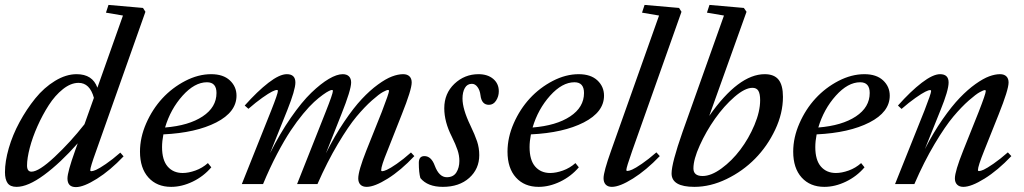

<svg xmlns="http://www.w3.org/2000/svg" viewBox="-24 -745 4144 777"><path d="M43 11.2Q17.6 11.2 6.8 -3.9Q-3.9 -19 -3.9 -48.3Q-3.9 -91.8 11.5 -145.3Q26.9 -198.7 55.2 -251Q83.5 -303.2 118.9 -346.9Q154.3 -390.6 198.7 -417.7Q243.2 -444.8 286.1 -444.8Q350.6 -444.8 370.1 -390.1L473.6 -682.1L404.8 -693.8L415 -725.1L554.7 -712.9L564.5 -697.3L364.7 -132.8Q341.3 -68.4 341.3 -56.2Q341.3 -52.2 345.7 -52.2Q352.1 -52.2 364.7 -57.6Q377.4 -63 404.3 -81.3Q431.2 -99.6 462.9 -127.4L476.1 -112.3Q421.9 -55.2 368.2 -21.5Q314.5 12.2 283.2 12.2Q249 12.2 249 -22.9Q249 -48.8 279.8 -134.8L290.5 -165Q219.7 -85 154.3 -36.9Q88.9 11.2 43 11.2ZM85.4 -75.2Q85.4 -50.3 103.5 -50.3Q133.3 -50.3 197 -109.9Q260.7 -169.4 317.9 -242.2L356 -349.1Q339.4 -409.7 293.9 -409.7Q262.7 -409.7 230.7 -384.3Q198.7 -358.9 173.3 -319.3Q147.9 -279.8 127.7 -234.4Q107.4 -189 96.4 -146.5Q85.4 -104 85.4 -75.2Z M668.5 11.2Q610.8 11.2 576.7 -26.6Q542.5 -64.5 542.5 -131.3Q542.5 -188.5 567.6 -245.8Q592.8 -303.2 632.8 -346.7Q672.9 -390.1 725.6 -417.5Q778.3 -444.8 830.6 -444.8Q879.4 -444.8 906.2 -419.7Q933.1 -394.5 933.1 -357.9Q933.1 -291.5 851.1 -249.5Q769 -207.5 637.2 -201.2Q631.8 -173.3 631.8 -149.9Q631.8 -97.2 654.5 -71Q677.2 -44.9 715.3 -44.9Q738.8 -44.9 766.8 -54.9Q794.9 -64.9 817.4 -85L831.1 -67.9Q799.8 -31.2 755.9 -10Q711.9 11.2 668.5 11.2ZM813.5 -412.1Q763.7 -412.1 714.8 -357.7Q666 -303.2 644 -229Q740.2 -236.8 796.1 -273.9Q852.1 -311 852.1 -368.7Q852.1 -412.1 813.5 -412.1Z M954.6 0 1073.7 -298.3Q1100.6 -366.2 1100.6 -377Q1100.6 -380.9 1096.2 -380.9Q1090.3 -380.9 1076.9 -374.3Q1063.5 -367.7 1037.6 -349.4Q1011.7 -331.1 981.4 -304.7L966.3 -317.9Q1017.6 -375.5 1062.5 -410.2Q1107.4 -444.8 1136.7 -444.8Q1171.4 -444.8 1171.4 -411.1Q1171.4 -381.3 1138.7 -299.3L1068.8 -125Q1108.9 -205.1 1153.1 -268.8Q1197.3 -332.5 1235.8 -369.6Q1274.4 -406.7 1306.9 -425.8Q1339.4 -444.8 1362.8 -444.8Q1379.4 -444.8 1388.2 -436Q1397 -427.2 1397 -411.1Q1397 -381.3 1357.4 -282.2L1294.9 -124.5Q1330.6 -195.8 1368.9 -252.4Q1407.2 -309.1 1440.2 -344.2Q1473.1 -379.4 1505.4 -402.8Q1537.6 -426.3 1562.3 -435.5Q1586.9 -444.8 1607.4 -444.8Q1624 -444.8 1633.1 -436Q1642.1 -427.2 1642.1 -411.1Q1642.1 -382.3 1602.1 -282.2L1543.5 -133.8Q1518.6 -73.2 1518.6 -56.6Q1518.6 -52.2 1522.9 -52.2Q1528.8 -52.2 1541.7 -57.9Q1554.7 -63.5 1581.3 -81.8Q1607.9 -100.1 1639.2 -127.9L1652.8 -113.3Q1598.6 -55.7 1545.2 -22.2Q1491.7 11.2 1460 11.2Q1443.4 11.2 1434.6 2.2Q1425.8 -6.8 1425.8 -22.9Q1425.8 -53.2 1458.5 -135.7L1521 -292Q1550.3 -368.2 1550.3 -377Q1550.3 -380.9 1545.9 -380.9Q1541 -380.9 1525.9 -372.8Q1510.7 -364.7 1481.2 -338.6Q1451.7 -312.5 1418.9 -273.4Q1386.2 -234.4 1343.3 -162.4Q1300.3 -90.3 1260.7 0H1178.2L1293.9 -292Q1323.2 -365.7 1323.2 -377Q1323.2 -380.9 1318.8 -380.9Q1315.9 -380.9 1307.4 -377Q1298.8 -373 1282.5 -361.3Q1266.1 -349.6 1247.1 -332.3Q1228 -314.9 1202.9 -284.7Q1177.7 -254.4 1152.3 -216.3Q1127 -178.2 1097.4 -122.1Q1067.9 -65.9 1040.5 0Z M1768.1 11.2Q1706.5 11.2 1677.2 -24.4Q1670.9 -46.4 1670.9 -85.9Q1670.9 -113.3 1693.4 -113.3Q1721.2 -113.3 1735.4 -74.7Q1752.9 -27.8 1784.2 -27.8Q1810.5 -27.8 1822.8 -47.1Q1835 -66.4 1835 -93.8Q1835 -115.7 1827.6 -137.7Q1820.3 -159.7 1804.2 -192.4Q1773.9 -252 1773.9 -307.1Q1773.9 -366.7 1814.9 -405.8Q1856 -444.8 1912.6 -444.8Q1949.2 -444.8 1971.9 -425.8Q1994.6 -406.7 1994.6 -375.5Q1994.6 -355 1983.6 -337.9Q1972.7 -320.8 1954.6 -320.8Q1924.8 -320.8 1920.4 -359.9Q1918 -379.9 1908.4 -392.8Q1898.9 -405.8 1885.7 -405.8Q1866.7 -405.8 1857.2 -388.9Q1847.7 -372.1 1847.7 -346.2Q1847.7 -303.7 1879.4 -237.8Q1897.9 -199.2 1906.7 -172.9Q1915.5 -146.5 1915.5 -117.2Q1915.5 -61.5 1875 -25.1Q1834.5 11.2 1768.1 11.2Z M2155.8 11.2Q2098.1 11.2 2064 -26.6Q2029.8 -64.5 2029.8 -131.3Q2029.8 -188.5 2054.9 -245.8Q2080.1 -303.2 2120.1 -346.7Q2160.2 -390.1 2212.9 -417.5Q2265.6 -444.8 2317.9 -444.8Q2366.7 -444.8 2393.6 -419.7Q2420.4 -394.5 2420.4 -357.9Q2420.4 -291.5 2338.4 -249.5Q2256.3 -207.5 2124.5 -201.2Q2119.1 -173.3 2119.1 -149.9Q2119.1 -97.2 2141.8 -71Q2164.6 -44.9 2202.6 -44.9Q2226.1 -44.9 2254.2 -54.9Q2282.2 -64.9 2304.7 -85L2318.4 -67.9Q2287.1 -31.2 2243.2 -10Q2199.2 11.2 2155.8 11.2ZM2300.8 -412.1Q2251 -412.1 2202.1 -357.7Q2153.3 -303.2 2131.3 -229Q2227.5 -236.8 2283.4 -273.9Q2339.4 -311 2339.4 -368.7Q2339.4 -412.1 2300.8 -412.1Z M2452.1 11.2Q2436 11.2 2427.2 2Q2418.5 -7.3 2418.5 -23.9Q2418.5 -49.8 2449.2 -135.7L2643.1 -682.1L2574.2 -693.8L2584.5 -725.1L2724.1 -712.9L2733.9 -697.3L2534.2 -133.8Q2510.7 -66.9 2510.7 -57.1Q2510.7 -53.2 2515.1 -53.2Q2521.5 -53.2 2534.2 -58.6Q2546.9 -64 2573.7 -82.3Q2600.6 -100.6 2632.3 -128.4L2646 -113.3Q2591.3 -56.2 2537.6 -22.5Q2483.9 11.2 2452.1 11.2Z M2786.1 11.2Q2693.8 11.2 2693.8 -43Q2693.8 -84.5 2738.3 -211.4L2905.8 -682.1L2836.9 -693.8L2847.2 -725.1L2986.3 -712.9L2997.1 -697.3L2846.2 -275.9Q2964.8 -444.8 3070.8 -444.8Q3108.9 -444.8 3126.7 -422.6Q3144.5 -400.4 3144.5 -353Q3144.5 -286.6 3113 -220Q3081.5 -153.3 3031.7 -102.8Q2981.9 -52.2 2916.5 -20.5Q2851.1 11.2 2786.1 11.2ZM2819.3 -32.7Q2854 -32.7 2896 -63.5Q2938 -94.2 2971.9 -139.2Q3005.9 -184.1 3029.1 -239Q3052.2 -293.9 3052.2 -339.4Q3052.2 -365.7 3044.9 -377.7Q3037.6 -389.6 3021 -389.6Q2990.7 -389.6 2948.2 -352.8Q2905.8 -315.9 2869.6 -264.6Q2833.5 -213.4 2807.9 -156.7Q2782.2 -100.1 2782.2 -63.5Q2782.2 -32.7 2819.3 -32.7Z M3312 11.2Q3254.4 11.2 3220.2 -26.6Q3186 -64.5 3186 -131.3Q3186 -188.5 3211.2 -245.8Q3236.3 -303.2 3276.4 -346.7Q3316.4 -390.1 3369.1 -417.5Q3421.9 -444.8 3474.1 -444.8Q3522.9 -444.8 3549.8 -419.7Q3576.7 -394.5 3576.7 -357.9Q3576.7 -291.5 3494.6 -249.5Q3412.6 -207.5 3280.8 -201.2Q3275.4 -173.3 3275.4 -149.9Q3275.4 -97.2 3298.1 -71Q3320.8 -44.9 3358.9 -44.9Q3382.3 -44.9 3410.4 -54.9Q3438.5 -64.9 3460.9 -85L3474.6 -67.9Q3443.4 -31.2 3399.4 -10Q3355.5 11.2 3312 11.2ZM3457 -412.1Q3407.2 -412.1 3358.4 -357.7Q3309.6 -303.2 3287.6 -229Q3383.8 -236.8 3439.7 -273.9Q3495.6 -311 3495.6 -368.7Q3495.6 -412.1 3457 -412.1Z M3598.1 0 3717.3 -297.9Q3744.1 -366.7 3744.1 -376.5Q3744.1 -380.4 3739.7 -380.4Q3733.9 -380.4 3720.5 -373.8Q3707 -367.2 3680.9 -348.9Q3654.8 -330.6 3624.5 -304.2L3609.9 -317.9Q3661.1 -375.5 3706.3 -410.2Q3751.5 -444.8 3780.3 -444.8Q3814.9 -444.8 3814.9 -411.1Q3814.9 -379.4 3782.2 -299.3L3718.8 -141.6Q3753.4 -209 3790.8 -262.5Q3828.1 -315.9 3860.4 -349.4Q3892.6 -382.8 3923.8 -405Q3955.1 -427.2 3979 -436Q4002.9 -444.8 4022.9 -444.8Q4039.6 -444.8 4048.6 -436Q4057.6 -427.2 4057.6 -411.1Q4057.6 -382.3 4017.6 -282.2L3958.5 -134.3Q3933.6 -72.3 3933.6 -57.1Q3933.6 -52.7 3938 -52.7Q3944.3 -52.7 3957 -58.3Q3969.7 -64 3996.3 -82.3Q4022.9 -100.6 4054.7 -128.4L4068.8 -113.3Q4014.2 -55.7 3960.4 -22.2Q3906.7 11.2 3874.5 11.2Q3858.4 11.2 3849.4 2.2Q3840.3 -6.8 3840.3 -22.9Q3840.3 -51.3 3874 -135.7L3936.5 -292Q3965.3 -365.7 3965.3 -376.5Q3965.3 -380.4 3961.4 -380.4Q3956.5 -380.4 3941.4 -372.3Q3926.3 -364.3 3896.7 -338.4Q3867.2 -312.5 3834.2 -273.4Q3801.3 -234.4 3758.3 -162.4Q3715.3 -90.3 3676.3 0Z"/></svg>

Font: Elstob Medium
Style: Italic
Weight: 500
Italic angle: -20°
Designer: Peter S. Baker
Version: Version 1.015